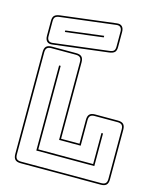

<svg xmlns="http://www.w3.org/2000/svg" viewBox="-140 -1070 974 1177"><g transform="rotate(15 347.5 -481.0)"><path d="M105 10Q81 10 70 -1Q59 -12 59 -36V-684Q59 -708 70 -719Q81 -730 105 -730H260Q284 -730 295 -719Q306 -708 306 -684V-199H423V-351Q423 -375 434 -386Q445 -397 469 -397H614Q638 -397 649 -386Q660 -375 660 -351V-36Q660 -12 649 -1Q638 10 614 10ZM614 0Q633 0 641.5 -8.5Q650 -17 650 -36V-351Q650 -370 641.5 -378.5Q633 -387 614 -387H469Q450 -387 441.5 -378.5Q433 -370 433 -351V-189H296V-684Q296 -703 287.5 -711.5Q279 -720 260 -720H105Q86 -720 77.5 -711.5Q69 -703 69 -684V-36Q69 -17 77.5 -8.5Q86 0 105 0ZM178 -90V-630H188V-100H536V-297H546V-90ZM104 -743Q82 -740 70.5 -751.5Q59 -763 59 -786V-882Q59 -905 69.5 -915Q80 -925 104 -928L453 -971Q475 -974 486.5 -962.5Q498 -951 498 -928V-832Q498 -809 487.5 -799Q477 -789 453 -786ZM452 -796Q471 -798 479.5 -805.5Q488 -813 488 -832V-928Q488 -945 479.5 -954Q471 -963 454 -961L105 -918Q86 -916 77.5 -908.5Q69 -901 69 -882V-786Q69 -769 77.5 -760Q86 -751 103 -753ZM159 -847 398 -877V-867L159 -837Z"/></g></svg>

Font: Bungee Outline
Style: Regular
Weight: 400
Designer: David Jonathan Ross
Foundry: David Jonathan Ross
Version: Version 1.000;PS 1.0;hotconv 1.0.72;makeotf.lib2.5.5900